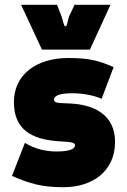

<svg xmlns="http://www.w3.org/2000/svg" viewBox="-20 -771 530 801"><path d="M245 10C365 10 460 -56 460 -179C460 -288 379 -333 277 -339L234 -341C210 -342 205 -349 205 -355C205 -368 221 -382 281 -382C320 -382 367 -375 404 -359L454 -491C392 -518 353 -529 264 -529C131 -529 38 -459 38 -345C38 -229 114 -190 221 -182L264 -179C288 -177 293 -171 293 -165C293 -152 276 -139 216 -139C170 -139 124 -150 84 -175L30 -37C106 -4 156 10 245 10ZM155 -564H355L441 -751H291L268 -702L259 -668C257 -659 250 -659 247 -668L237 -702L218 -751H68Z"/></svg>

Font: Finlandica Black
Style: Regular
Weight: 900
Designer: Niklas Ekholm, Juho Hiilivirta, Jaakko Suomalainen
Foundry: Helsinki Type Studio
Version: Version 2.000;Glyphs 3.2 (3202)